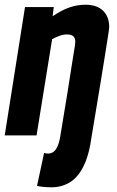

<svg xmlns="http://www.w3.org/2000/svg" viewBox="-26 -574 494 814"><path d="M363 1Q352 84 327.5 132Q303 180 268.5 200Q234 220 194 220Q176 220 159.5 218.5Q143 217 131 214L161 74Q165 76 169.5 76.5Q174 77 177 77Q200 77 212.5 56.5Q225 36 230 1Q247 -100 258 -168.5Q269 -237 275.5 -280Q282 -323 286 -346Q290 -369 291.5 -379.5Q293 -390 293 -395Q295 -428 258 -428Q243 -428 227.5 -422.5Q212 -417 195 -408L129 0H-6L80 -544H202L197 -505Q235 -531 268.5 -542.5Q302 -554 336 -554Q385 -554 411 -528.5Q437 -503 437 -459Q437 -453 431.5 -418Q426 -383 417.5 -329.5Q409 -276 399 -215.5Q389 -155 379.5 -98Q370 -41 363 1Z"/></svg>

Font: Georama SemiCondensed
Style: Bold Italic
Weight: 700
Width: 4
Italic angle: -9°
Designer: Jean-Baptiste Levee
Foundry: Production Type
Version: Version 1.000